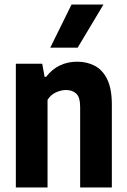

<svg xmlns="http://www.w3.org/2000/svg" viewBox="-20 -828 561 848"><path d="M50 0V-546.5H166.5L177 -488.5H183.5Q235.5 -555.5 321 -555.5Q364.5 -555.5 399 -537.2Q433.5 -519 453.8 -477.2Q474 -435.5 474 -365.5V0H334V-355Q334 -398.5 316.8 -414.5Q299.5 -430.5 271.5 -430.5Q250.5 -430.5 227.5 -420.2Q204.5 -410 190 -387V0ZM202 -617.5 296 -808H437L323 -617.5Z"/></svg>

Font: Encode Sans Condensed
Style: Bold
Weight: 700
Width: 3
Designer: Multiple Designers
Foundry: Impallari Type
Version: Version 3.000; ttfautohint (v1.8.3) -l 8 -r 50 -G 200 -x 14 